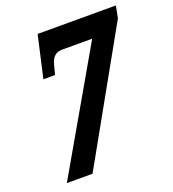

<svg xmlns="http://www.w3.org/2000/svg" viewBox="-131 -814 821 913"><g transform="rotate(-20 279.5 -357.0)"><path d="M51 0 399 -604H245Q201 -604 187 -552L174 -502H115L163 -714H559L547 -653L181 0Z"/></g></svg>

Font: Noto Serif ExtraCondensed ExtraBold
Style: Italic
Weight: 800
Width: 2
Italic angle: -12°
Designer: Monotype Design Team
Foundry: Monotype Imaging Inc.
Version: Version 2.013